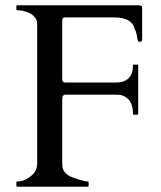

<svg xmlns="http://www.w3.org/2000/svg" viewBox="-20 -708 609 728"><path d="M484 -277C484 -276 484 -276 485 -274C486 -274 487 -273 488 -273H500C501 -273 502 -273 502 -274C504 -275 504 -276 504 -277V-459C504 -462 503 -463 500 -463H488C485 -463 484 -462 484 -459C484 -416 461 -395 419 -395H228C220 -395 216 -399 216 -406V-632C216 -639 219 -642 226 -642H411C451 -642 481 -632 490 -600C494 -593 496 -585 498 -578C499 -573 502 -550 505 -550H511C514 -550 516 -550 517 -552C518 -552 519 -555 519 -559V-677C519 -682 518 -684 516 -686C514 -686 511 -687 507 -688H46C44 -688 42 -687 42 -685V-673C42 -672 42 -672 43 -670C44 -670 45 -669 46 -669H48C50 -669 55 -668 62 -668C80 -664 100 -658 110 -644C118 -638 121 -628 121 -615V-88C121 -73 116 -61 108 -50C94 -36 73 -20 46 -20C44 -20 43 -20 42 -18V-4C42 -3 42 -2 43 -2C44 0 45 0 46 0H312C313 0 314 0 316 -2V-18C315 -19 314 -20 312 -20C303 -20 291 -24 283 -26L256 -35C235 -43 216 -56 216 -84V-335C216 -343 220 -349 228 -349H420C425 -349 431 -348 438 -348C469 -339 484 -318 484 -277Z"/></svg>

Font: fbb
Style: Regular
Weight: 400
Designer: David J. Perry, Michael Sharpe
Version: Version 1.045